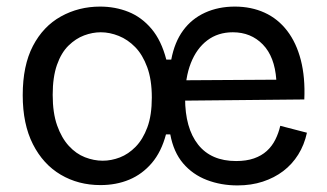

<svg xmlns="http://www.w3.org/2000/svg" viewBox="-20 -550 992 583"><path d="M285 12Q218 12 164.5 -19.5Q111 -51 80 -112Q49 -173 49 -261Q49 -351 80 -410.5Q111 -470 165 -500Q219 -530 284 -530Q330 -530 370 -514Q410 -498 440 -462.5Q470 -427 485 -369H500Q510 -422 536 -457.5Q562 -493 602.5 -511.5Q643 -530 693 -530Q743 -530 783.5 -511.5Q824 -493 852 -456.5Q880 -420 893.5 -367.5Q907 -315 904 -248L498 -244V-306L819 -308Q814 -378 778 -415Q742 -452 687 -452Q642 -452 609.5 -427.5Q577 -403 559.5 -358.5Q542 -314 542 -252Q542 -161 581.5 -111Q621 -61 697 -61Q728 -61 751 -69Q774 -77 790 -91.5Q806 -106 816 -126Q826 -146 831 -168L912 -147Q904 -110 885.5 -80.5Q867 -51 840 -30.5Q813 -10 778 1.5Q743 13 701 13Q651 13 608 -3.5Q565 -20 536 -54Q507 -88 497 -142H484Q470 -89 441 -55Q412 -21 372.5 -4.5Q333 12 285 12ZM292 -62Q318 -62 344 -72Q370 -82 392 -104.5Q414 -127 427.5 -163.5Q441 -200 441 -254Q441 -308 427 -346Q413 -384 390.5 -407Q368 -430 340.5 -441Q313 -452 286 -452Q261 -452 235.5 -442.5Q210 -433 188 -411.5Q166 -390 153 -353Q140 -316 140 -262Q140 -207 153.5 -169Q167 -131 189 -107Q211 -83 238 -72.5Q265 -62 292 -62Z"/></svg>

Font: Bricolage Grotesque 24pt
Style: Regular
Weight: 400
Designer: Mathieu Triay
Foundry: Atelier Triay
Version: Version 1.001;gftools[0.9.33.dev8+g029e19f]